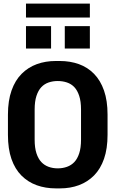

<svg xmlns="http://www.w3.org/2000/svg" viewBox="-20 -1034 640 1064"><path d="M290 10Q232 10 183.5 -7.5Q135 -25 99 -61Q63 -97 43.5 -153Q24 -209 24 -287V-399Q24 -476 44 -532.5Q64 -589 100 -625Q136 -661 184 -678.5Q232 -696 289 -696H311Q369 -696 417.5 -678.5Q466 -661 501.5 -624.5Q537 -588 556.5 -532Q576 -476 576 -399V-287Q576 -210 556.5 -154Q537 -98 501.5 -62Q466 -26 418 -8Q370 10 312 10ZM300 -101Q327 -101 351 -109.5Q375 -118 392 -136Q409 -154 419 -184.5Q429 -215 429 -260V-427Q429 -472 419 -502.5Q409 -533 392 -551Q375 -569 351 -577Q327 -585 300 -585Q273 -585 249.5 -577Q226 -569 209 -551Q192 -533 182 -502.5Q172 -472 172 -427V-260Q172 -215 182 -184.5Q192 -154 209 -136Q226 -118 249.5 -109.5Q273 -101 300 -101ZM124 -937V-1014H478V-937ZM478 -765H339V-889H478ZM263 -765H124V-889H263Z"/></svg>

Font: Chivo Mono Medium SemiBold
Style: Regular
Weight: 600
Monospace: yes
Version: Version 1.008